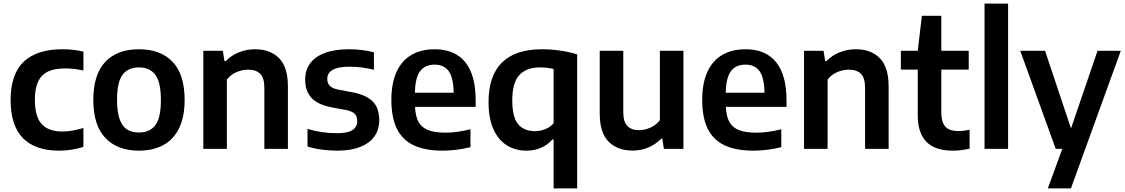

<svg xmlns="http://www.w3.org/2000/svg" viewBox="-20 -828 6257 1068"><path d="M39 -272Q39 -415.5 112 -484.8Q185 -554 325.5 -554Q389 -554 444 -541V-436Q389.5 -447.5 342.5 -447.5Q284 -447.5 247 -430Q210 -412.5 192 -374.2Q174 -336 174 -273.5Q174 -179 211.8 -137.8Q249.5 -96.5 327.5 -96.5Q353 -96.5 380.8 -101.2Q408.5 -106 444 -116V-11Q380 10 308 10Q176 10 107.5 -59.8Q39 -129.5 39 -272Z M499 -271.5Q499 -413 565.2 -483.5Q631.5 -554 753 -554Q874.5 -554 940.8 -483.5Q1007 -413 1007 -272Q1007 -178 976.2 -115Q945.5 -52 888.5 -21Q831.5 10 753 10Q633.5 10 566.2 -60.5Q499 -131 499 -271.5ZM875 -271Q875 -370.5 844.2 -411.8Q813.5 -453 753 -453Q692.5 -453 661.8 -412Q631 -371 631 -273Q631 -205.5 645.2 -165.5Q659.5 -125.5 686.2 -108.2Q713 -91 753 -91Q813.5 -91 844.2 -132Q875 -173 875 -271Z M1111 -545.5H1219.5L1228.5 -488H1235.5Q1266.5 -520 1308.8 -537Q1351 -554 1399 -554Q1483.5 -554 1532.5 -504.2Q1581.5 -454.5 1581.5 -347V0H1450.5V-339.5Q1450.5 -394 1427.5 -417.2Q1404.5 -440.5 1360.5 -440.5Q1327.5 -440.5 1295.5 -426.8Q1263.5 -413 1242 -385.5V0H1111Z M1690.5 -13V-111Q1770 -87 1855.5 -87Q1913.5 -87 1940.2 -104.2Q1967 -121.5 1967 -154.5Q1967 -181 1953 -195Q1939 -209 1905 -216L1822 -231.5Q1746.5 -246.5 1712 -284.2Q1677.5 -322 1677.5 -385.5Q1677.5 -436.5 1704.2 -474.2Q1731 -512 1785.5 -533Q1840 -554 1920.5 -554Q1996 -554 2060 -537V-439.5Q1995.5 -457 1924 -457Q1800.5 -457 1800.5 -389Q1800.5 -365 1814.2 -350.8Q1828 -336.5 1861 -329.5L1944 -314Q2019 -299 2054.2 -262.8Q2089.5 -226.5 2089.5 -159.5Q2089.5 -107 2062.5 -69Q2035.5 -31 1983.2 -10.5Q1931 10 1857 10Q1764 10 1690.5 -13Z M2626 -233.5H2288.5Q2291 -180.5 2308.5 -149.2Q2326 -118 2362.5 -104Q2399 -90 2460 -90Q2520 -90 2597 -109V-9.5Q2518.5 10 2442 10Q2344.5 10 2281.8 -19.5Q2219 -49 2188 -111.2Q2157 -173.5 2157 -273Q2157 -364.5 2185.5 -427.5Q2214 -490.5 2268 -522.2Q2322 -554 2398.5 -554Q2510 -554 2568 -482.2Q2626 -410.5 2626 -269ZM2288 -312H2503.5Q2502 -396.5 2475.8 -432.5Q2449.5 -468.5 2397.5 -468.5Q2344.5 -468.5 2317 -432.5Q2289.5 -396.5 2288 -312Z M3059.5 -52.5H3053Q3027.5 -23 2990.8 -6.5Q2954 10 2908 10Q2848.5 10 2801 -18.5Q2753.5 -47 2725.5 -107.5Q2697.5 -168 2697.5 -260.5Q2697.5 -406.5 2772.2 -480.2Q2847 -554 2995 -554Q3044.5 -554 3096.8 -546.5Q3149 -539 3190.5 -525.5V220H3059.5ZM3059.5 -142.5V-444.5Q3021.5 -453 2984 -453Q2907 -453 2868.2 -409.8Q2829.5 -366.5 2829.5 -271Q2829.5 -176 2862.2 -137.2Q2895 -98.5 2955 -98.5Q2985 -98.5 3012.8 -109.5Q3040.5 -120.5 3059.5 -142.5Z M3316 -197V-545.5H3447V-205Q3447 -150.5 3469.8 -127.2Q3492.5 -104 3534.5 -104Q3566 -104 3597.8 -118Q3629.5 -132 3650.5 -159.5V-545.5H3781.5V0H3673L3664 -56.5H3658Q3626 -24 3585.5 -7.2Q3545 9.5 3499.5 9.5Q3414.5 9.5 3365.2 -40.2Q3316 -90 3316 -197Z M4355 -233.5H4017.5Q4020 -180.5 4037.5 -149.2Q4055 -118 4091.5 -104Q4128 -90 4189 -90Q4249 -90 4326 -109V-9.5Q4247.5 10 4171 10Q4073.5 10 4010.8 -19.5Q3948 -49 3917 -111.2Q3886 -173.5 3886 -273Q3886 -364.5 3914.5 -427.5Q3943 -490.5 3997 -522.2Q4051 -554 4127.5 -554Q4239 -554 4297 -482.2Q4355 -410.5 4355 -269ZM4017 -312H4232.5Q4231 -396.5 4204.8 -432.5Q4178.5 -468.5 4126.5 -468.5Q4073.5 -468.5 4046 -432.5Q4018.5 -396.5 4017 -312Z M4452.5 -545.5H4561L4570 -488H4577Q4608 -520 4650.2 -537Q4692.5 -554 4740.5 -554Q4825 -554 4874 -504.2Q4923 -454.5 4923 -347V0H4792V-339.5Q4792 -394 4769 -417.2Q4746 -440.5 4702 -440.5Q4669 -440.5 4637 -426.8Q4605 -413 4583.5 -385.5V0H4452.5Z M5373.5 -106V-1Q5326 10 5279 10Q5085 10 5085 -185.5V-441H4991V-545.5H5085L5108 -740H5216V-545.5H5368.5V-441H5216V-206.5Q5216 -166.5 5226.2 -143Q5236.5 -119.5 5257.5 -109.2Q5278.5 -99 5313 -99Q5337 -99 5373.5 -106Z M5456.5 0V-808H5587.5V0Z M6085 -545.5H6214.5L5937 220H5808.5L5889 0H5852.5L5655 -545.5H5793L5937.5 -113.5Z"/></svg>

Font: Encode Sans SemiBold
Style: Regular
Weight: 600
Designer: Multiple Designers
Foundry: Impallari Type
Version: Version 2.000